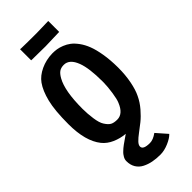

<svg xmlns="http://www.w3.org/2000/svg" viewBox="-329 -873 1175 1175"><g transform="rotate(-45 259.0 -285.0)"><path d="M377 -816.9V-722.2H368.7Q269.5 -718.8 256.3 -718.8Q191.4 -718.8 141.6 -720.2L132.8 -720.7V-816.9L142.1 -815.9Q189.5 -814.5 274.9 -814.5Q291 -814.5 324.7 -815.7Q358.4 -816.9 368.7 -816.9ZM254.9 -659.2Q273.9 -659.2 292 -656.5Q310.1 -653.8 333 -644.8Q356 -635.7 375.2 -621.1Q394.5 -606.4 413.8 -580.1Q433.1 -553.7 446.5 -518.8Q460 -483.9 468.8 -431.6Q477.5 -379.4 478 -315.9V-310.5Q478 -250 467.5 -195.6Q457 -141.1 439.5 -106Q421.9 -68.4 393.3 -35.2Q364.7 -2 337.6 19.8Q310.5 41.5 285.6 59.8Q260.7 78.1 245.6 94Q230.5 109.9 230.5 123.5Q230.5 151.4 289.1 151.4Q317.4 151.4 351.6 126.5L412.1 195.3Q394.5 214.4 356.7 230.7Q318.8 247.1 284.2 247.1Q248.5 247.1 218.8 241.2Q189 235.4 163.3 222.2Q137.7 209 123 185.1Q108.4 161.1 108.4 127.9Q108.4 120.1 110.4 112.8Q112.3 105.5 116.7 98.1Q121.1 90.8 125.5 84.7Q129.9 78.6 138.2 71Q146.5 63.5 152.1 58.3Q157.7 53.2 168.9 45.2Q180.2 37.1 186.3 33Q192.4 28.8 205.3 19.8Q218.3 10.7 224.1 6.8Q180.2 2.9 140.9 -14.4Q101.6 -31.7 77.1 -62Q17.6 -136.2 17.6 -282.7Q17.6 -401.4 34.7 -470Q51.8 -538.6 81.1 -579.6Q106 -614.3 152.6 -636.2Q199.2 -658.2 254.9 -659.2ZM171.4 -135.3Q188 -108.9 204.3 -100.1Q220.7 -91.3 249 -91.3Q299.3 -91.3 326.7 -159.2Q335.9 -179.7 343 -227.1Q350.1 -274.4 350.6 -312.5V-320.8Q350.6 -434.1 328.6 -492.7Q303.2 -560.1 254.4 -560.1Q230.5 -560.1 214.8 -549.6Q199.2 -539.1 184.6 -513.2Q145 -443.4 145 -289.1Q145 -246.1 151.4 -201.4Q157.7 -156.7 171.4 -135.3Z"/></g></svg>

Font: Fantasque Sans Mono
Style: Bold
Weight: 700
Monospace: yes
Designer: Jany Belluz
Version: Version 1.8.0 ; ttfautohint (v1.8.2)